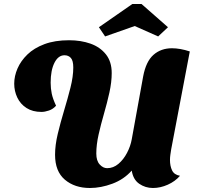

<svg xmlns="http://www.w3.org/2000/svg" viewBox="-20 -919 992 959"><path d="M429 20Q353 20 304 -21.5Q255 -63 255 -146Q255 -194 268.5 -250.5Q282 -307 300 -366.5Q318 -426 332 -481.5Q346 -537 346 -582Q346 -616 334 -629.5Q322 -643 302 -643Q271 -643 252 -605.5Q233 -568 233 -506Q233 -477 238.5 -451Q244 -425 260 -391Q245 -374 224.5 -367Q204 -360 187 -360Q143 -360 112.5 -379.5Q82 -399 66.5 -431.5Q51 -464 51 -501Q51 -539 67.5 -577Q84 -615 117 -647Q150 -679 202 -698.5Q254 -718 325 -718Q384 -718 432 -701Q480 -684 509 -647.5Q538 -611 538 -554Q538 -509 526.5 -457Q515 -405 499.5 -351.5Q484 -298 472.5 -247Q461 -196 461 -152Q461 -116 478 -97.5Q495 -79 515 -79Q546 -79 571.5 -100.5Q597 -122 614.5 -155.5Q632 -189 638 -223L695 -537Q709 -612 746.5 -645Q784 -678 839 -678Q859 -678 881.5 -674Q904 -670 928 -662L835 -173Q833 -160 831 -146.5Q829 -133 829 -120Q829 -90 839.5 -68Q850 -46 879 -41Q855 -13 818 3.5Q781 20 744 20Q706 20 675.5 -1Q645 -22 638 -67Q599 -23 541.5 -1.5Q484 20 429 20ZM505 -737 474 -783 641 -899H687L819 -783L770 -737L653 -789Z"/></svg>

Font: Sansita Swashed Light ExtraBold
Style: Regular
Weight: 800
Version: Version 1.003